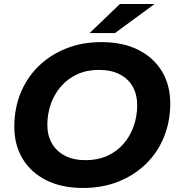

<svg xmlns="http://www.w3.org/2000/svg" viewBox="-20 -921 884 953"><path d="M392 12Q286 12 209.5 -26.5Q133 -65 92 -133.5Q51 -202 51 -292Q51 -382 82 -458.5Q113 -535 170.5 -591.5Q228 -648 307.5 -680Q387 -712 484 -712Q590 -712 666.5 -673.5Q743 -635 784 -566.5Q825 -498 825 -408Q825 -318 794 -241.5Q763 -165 705.5 -108.5Q648 -52 568.5 -20Q489 12 392 12ZM406 -126Q465 -126 512.5 -147.5Q560 -169 593 -207Q626 -245 643.5 -294.5Q661 -344 661 -399Q661 -451 639 -490.5Q617 -530 574.5 -552Q532 -574 470 -574Q411 -574 364 -552.5Q317 -531 283.5 -493Q250 -455 232.5 -405.5Q215 -356 215 -301Q215 -249 237.5 -209.5Q260 -170 302.5 -148Q345 -126 406 -126ZM425 -757 575 -901H747L551 -757Z"/></svg>

Font: Montserrat Thin
Style: Bold Italic
Weight: 700
Italic angle: -11.3°
Version: Version 9.000